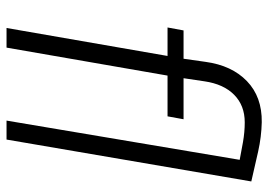

<svg xmlns="http://www.w3.org/2000/svg" viewBox="-134 -668 802 573"><g transform="rotate(90 266.5 -381.0)"><path d="M456.5 -695.8 403.8 -705.6Q373.5 -710.9 344.7 -710.9Q294.4 -710.9 262.5 -679.4Q230.5 -647.9 222.2 -590.8L212.9 -528.3H335.4L326.7 -480.5H205.1L121.6 0H63L146.5 -480.5H61.5L70.3 -528.3H154.8L164.1 -593.8Q174.8 -672.4 221.7 -717.5Q268.6 -762.7 344.2 -761.7Q387.7 -760.7 431.2 -751L521 -730.5L396 0H339.4Z"/></g></svg>

Font: Roboto Light
Style: Italic
Weight: 300
Italic angle: -12°
Designer: Google
Version: Version 2.134; 2016; ttfautohint (v1.6)